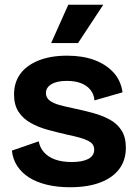

<svg xmlns="http://www.w3.org/2000/svg" viewBox="-20 -773 578 807"><path d="M274 14Q221 14 177.5 3.5Q134 -7 103 -26.5Q72 -46 53 -74.5Q34 -103 30 -140L143 -179Q147 -154 164 -134Q181 -114 210.5 -103Q240 -92 282 -92Q326 -92 351 -105Q376 -118 376 -144Q376 -163 362.5 -173.5Q349 -184 323 -192Q297 -200 258 -208Q219 -217 180.5 -227.5Q142 -238 109.5 -256Q77 -274 58 -303Q39 -332 39 -376Q39 -426 65 -462Q91 -498 141.5 -518.5Q192 -539 262 -539Q327 -539 376 -521Q425 -503 456.5 -469Q488 -435 495 -385L377 -351Q375 -377 360 -395.5Q345 -414 320 -423.5Q295 -433 261 -433Q219 -433 196 -419Q173 -405 173 -382Q173 -363 188 -351Q203 -339 230.5 -331.5Q258 -324 297 -316Q335 -308 373 -297.5Q411 -287 442 -270Q473 -253 491 -224.5Q509 -196 509 -152Q509 -100 481.5 -63Q454 -26 401.5 -6Q349 14 274 14ZM308 -592H195L267 -753H414Z"/></svg>

Font: Bricolage Grotesque 18pt
Style: Bold
Weight: 700
Designer: Mathieu Triay
Foundry: Atelier Triay
Version: Version 1.000;gftools[0.9.30]